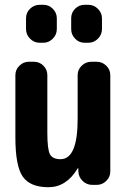

<svg xmlns="http://www.w3.org/2000/svg" viewBox="-20 -780 540 810"><path d="M387.7 -519.5Q411.1 -519.5 428.2 -502.9Q445.3 -486.3 445.3 -462.9V-56.6Q445.3 -33.2 428.2 -16.6Q411.1 0 387.7 0H370.1Q345.7 0 328.6 -16.6Q311.5 -33.2 310.5 -56.6V-69.3Q310.5 -70.3 309.6 -70.3Q307.6 -70.3 307.6 -69.3Q259.8 9.8 184.6 9.8Q107.4 9.8 76.2 -34.7Q44.9 -79.1 44.9 -200.2V-462.9Q44.9 -486.3 62 -502.9Q79.1 -519.5 101.6 -519.5H123Q146.5 -519.5 163.1 -502.9Q179.7 -486.3 179.7 -462.9V-219.7Q179.7 -149.4 190.9 -128.9Q202.1 -108.4 235.4 -108.4Q308.6 -108.4 307.6 -283.2V-462.9Q307.6 -486.3 324.7 -502.9Q341.8 -519.5 365.2 -519.5ZM336.9 -759.8H352.5Q376 -759.8 393.1 -742.7Q410.2 -725.6 410.2 -703.1V-657.2Q410.2 -633.8 393.1 -616.7Q376 -599.6 352.5 -599.6H336.9Q313.5 -599.6 296.9 -616.7Q280.3 -633.8 280.3 -657.2V-703.1Q280.3 -726.6 296.9 -743.2Q313.5 -759.8 336.9 -759.8ZM147.5 -759.8H163.1Q186.5 -759.8 203.1 -742.7Q219.7 -725.6 219.7 -703.1V-657.2Q219.7 -633.8 202.6 -616.7Q185.5 -599.6 163.1 -599.6H147.5Q124 -599.6 106.9 -616.7Q89.8 -633.8 89.8 -657.2V-703.1Q89.8 -726.6 106.9 -743.2Q124 -759.8 147.5 -759.8Z"/></svg>

Font: Rounded Mgen+ 2m bold
Style: Bold
Weight: 700
Designer: [Source Han Sans]
Ryoko NISHIZUKA  (kana & ideographs); Paul D. Hunt (Latin, Greek & Cyrillic); Wenlong ZHANG  (bopomofo
Version: Version 1.059.20150602